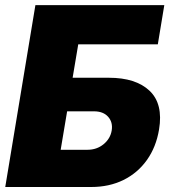

<svg xmlns="http://www.w3.org/2000/svg" viewBox="-20 -748 686 768"><path d="M1 0 121.6 -727.5H637.2L611.3 -570.8H293L270.5 -437H415.5Q523.4 -437 578.4 -384.8Q633.3 -332.5 616.2 -230Q604.5 -159.7 567.6 -107.9Q530.8 -56.2 473.9 -28.1Q417 0 344.7 0ZM222.7 -148.9H330.1Q367.2 -148.9 394.3 -171.1Q421.4 -193.4 426.8 -226.1Q432.1 -258.8 412.6 -280.8Q393.1 -302.7 356 -302.7H248.5Z"/></svg>

Font: Inter 16pt Black
Style: Italic
Weight: 900
Italic angle: -9.3988°
Version: Version 4.001;git-66647c0bb